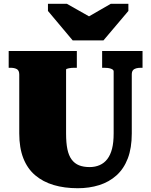

<svg xmlns="http://www.w3.org/2000/svg" viewBox="-20 -980 800 1017"><path d="M365 -766H528L660 -922V-960H567L404 -866H500L334 -960H234V-922ZM330 -273Q330 -223 337 -189.5Q344 -156 359.5 -135Q375 -114 398.5 -104.5Q422 -95 455 -95Q484 -95 508 -105.5Q532 -116 548.5 -137.5Q565 -159 573.5 -192Q582 -225 582 -273V-602Q582 -607 578 -610.5Q574 -614 566.5 -616.5Q559 -619 550.5 -620Q542 -621 532 -621H521V-710H735V-621H725Q712 -621 701 -618Q690 -615 684 -607.5Q678 -600 678 -585V-273Q678 -196 657 -141Q636 -86 597 -51Q558 -16 505.5 0.5Q453 17 392 17Q321 17 264 0Q207 -17 166 -52Q125 -87 103.5 -142Q82 -197 82 -273V-585Q82 -607 69 -614Q56 -621 36 -621H26V-710H387V-621H376Q368 -621 360 -620.5Q352 -620 345 -618.5Q338 -617 334 -615.5Q330 -614 330 -611Z"/></svg>

Font: Roboto Serif 20pt Black
Style: Regular
Weight: 900
Version: Version 1.008